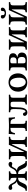

<svg xmlns="http://www.w3.org/2000/svg" viewBox="1950 -2616 677 4618"><g transform="rotate(-90 2289.0 -306.5)"><path d="M321.8 -248V-307.1Q321.8 -332.5 319.8 -348.4Q317.9 -364.3 314.5 -374.3Q311 -384.3 303 -389.2Q294.9 -394 286.1 -396Q277.3 -397.9 261.2 -398.9Q256.8 -403.3 256.8 -416Q256.8 -428.7 261.2 -433.1Q307.1 -431.2 368.2 -431.2Q429.2 -431.2 475.1 -433.1Q479.5 -428.7 479.5 -416Q479.5 -403.3 475.1 -398.9Q458.5 -397.5 450.2 -395.8Q441.9 -394 433.3 -388.9Q424.8 -383.8 421.4 -374Q418 -364.3 416 -348.4Q414.1 -332.5 414.1 -307.1V-248Q462.9 -250 493.2 -276.6Q523.4 -303.2 545.9 -352.1Q586.4 -439.9 647.9 -439.9Q673.8 -439.9 689.5 -426.5Q705.1 -413.1 705.1 -394Q705.1 -375.5 691.7 -362.8Q678.2 -350.1 658.2 -350.1Q643.1 -350.1 632.8 -356Q624.5 -360.8 613.8 -360.8Q599.1 -360.8 587.6 -348.9Q576.2 -336.9 564 -310.1Q555.7 -293 549.1 -282Q542.5 -271 530.3 -259Q518.1 -247.1 502.9 -241.2V-236.8Q571.3 -234.4 603 -174.8L651.9 -83Q668.5 -52.2 681.6 -42.5Q694.8 -32.7 724.1 -30.8Q729 -24.9 728.8 -15.1Q728.5 -5.4 724.1 0L641.1 2Q587.4 0.5 561 -55.2L516.1 -150.9Q502.4 -180.2 479.5 -194.8Q456.5 -209.5 414.1 -210.9V-123Q414.1 -91.3 416.5 -74Q418.9 -56.6 427 -47.1Q435.1 -37.6 444.8 -34.9Q454.6 -32.2 475.1 -30.8Q479.5 -26.4 479.5 -14.4Q479.5 -2.4 475.1 2Q431.2 0 368.2 0Q307.1 0 261.2 2Q256.8 -2.4 256.8 -14.4Q256.8 -26.4 261.2 -30.8Q281.7 -32.2 291.3 -34.9Q300.8 -37.6 309.1 -47.1Q317.4 -56.6 319.6 -74Q321.8 -91.3 321.8 -123V-210.9Q279.3 -209.5 256.6 -194.8Q233.9 -180.2 220.2 -150.9L174.8 -55.2Q148.4 0.5 95.2 2L12.2 0Q7.8 -5.4 7.6 -15.1Q7.3 -24.9 12.2 -30.8Q41.5 -32.7 54.4 -42.5Q67.4 -52.2 84 -83L132.8 -174.8Q164.6 -234.4 232.9 -236.8V-241.2Q217.8 -247.1 205.6 -259Q193.4 -271 186.8 -282Q180.2 -293 171.9 -310.1Q159.7 -336.9 148.2 -348.9Q136.7 -360.8 122.1 -360.8Q111.3 -360.8 103 -356Q92.8 -350.1 78.1 -350.1Q58.1 -350.1 44.4 -362.8Q30.8 -375.5 30.8 -394Q30.8 -413.1 46.4 -426.5Q62 -439.9 87.9 -439.9Q149.4 -439.9 189.9 -352.1Q212.4 -303.2 242.7 -276.6Q272.9 -250 321.8 -248Z M948.7 -66.9 1096.7 -388.2Q1115.2 -428.7 1116.7 -433.1Q1145 -431.2 1185.1 -431.2Q1223.6 -431.2 1305.7 -433.1Q1310.1 -428.7 1310.1 -416.5Q1310.1 -404.3 1305.7 -399.9Q1280.3 -398.4 1267.6 -395Q1254.9 -391.6 1244.9 -381.6Q1234.9 -371.6 1231.9 -353.8Q1229 -335.9 1229 -304.2V-126Q1229 -84 1236.1 -64.5Q1243.2 -44.9 1257.8 -38.6Q1272.5 -32.2 1305.7 -30.8Q1310.1 -26.4 1310.1 -14.4Q1310.1 -2.4 1305.7 2Q1225.6 0 1185.1 0Q1111.8 0 1065.9 2Q1061.5 -2.4 1061.5 -14.4Q1061.5 -26.4 1065.9 -30.8Q1092.3 -32.2 1105.2 -38.3Q1118.2 -44.4 1125.5 -64.7Q1132.8 -85 1132.8 -126V-351.1Q1132.8 -362.8 1126 -362.8L978 -41Q967.3 -21.5 958 2Q929.7 0 889.6 0Q849.1 0 769 2Q764.6 -2.4 764.6 -14.4Q764.6 -26.4 769 -30.8Q802.2 -32.2 816.9 -38.6Q831.5 -44.9 838.6 -64.5Q845.7 -84 845.7 -126V-304.2Q845.7 -335.9 842.8 -353.8Q839.8 -371.6 829.8 -381.6Q819.8 -391.6 807.1 -395Q794.4 -398.4 769 -399.9Q764.6 -404.3 764.6 -416.5Q764.6 -428.7 769 -433.1Q847.2 -431.2 889.6 -431.2Q962.9 -431.2 1008.8 -433.1Q1013.2 -428.7 1013.2 -416.5Q1013.2 -404.3 1008.8 -399.9Q988.8 -398.4 977.8 -395Q966.8 -391.6 957.8 -381.8Q948.7 -372.1 945.3 -353.5Q941.9 -335 941.9 -304.2V-79.1Q941.9 -66.9 948.7 -66.9Z M1523.4 -122.1V-393.1H1508.3Q1479 -393.1 1460.2 -387.9Q1441.4 -382.8 1429 -368.7Q1416.5 -354.5 1409.4 -335.7Q1402.3 -316.9 1395.5 -284.2Q1377 -284.2 1364.3 -288.1Q1375 -361.8 1376.5 -436Q1456.5 -430.2 1525.4 -430.2H1617.2Q1699.7 -430.2 1768.6 -436Q1770 -362.8 1779.3 -288.1Q1777.3 -287.6 1774.2 -286.9Q1771 -286.1 1763.2 -284.9Q1755.4 -283.7 1749.5 -284.2Q1742.7 -316.9 1735.8 -335.7Q1729 -354.5 1716.3 -368.7Q1703.6 -382.8 1684.8 -387.9Q1666 -393.1 1636.2 -393.1H1619.1V-122.1Q1619.1 -89.8 1621.3 -73Q1623.5 -56.2 1632.8 -46.4Q1642.1 -36.6 1653.8 -34.4Q1665.5 -32.2 1691.4 -30.8Q1695.8 -26.4 1695.8 -14.4Q1695.8 -2.4 1691.4 2Q1615.2 0 1573.2 0Q1531.2 0 1451.2 2Q1446.8 -2.4 1446.8 -14.4Q1446.8 -26.4 1451.2 -30.8Q1477.1 -32.2 1488.8 -34.4Q1500.5 -36.6 1509.8 -46.4Q1519 -56.2 1521.2 -73Q1523.4 -89.8 1523.4 -122.1Z M1811 -48.8Q1811 -66.4 1821.3 -79.6Q1831.5 -92.8 1850.1 -92.8Q1884.3 -92.8 1893.1 -55.2Q1897.5 -32.2 1913.1 -32.2Q1926.3 -32.2 1936.5 -42.2Q1946.8 -52.2 1956.1 -78.1Q1976.1 -136.2 1976.1 -278.8Q1976.1 -308.1 1975.3 -325.4Q1974.6 -342.8 1971.4 -357.2Q1968.3 -371.6 1964.1 -378.4Q1960 -385.3 1950.2 -390.1Q1940.4 -395 1930.2 -396.5Q1919.9 -397.9 1901.4 -398.9Q1897 -404.3 1897 -415.8Q1897 -427.2 1901.4 -433.1Q1955.1 -431.2 2002.9 -431.2H2199.2Q2250 -431.2 2318.4 -433.1Q2322.8 -428.7 2322.8 -416Q2322.8 -403.3 2318.4 -398.9Q2294.4 -397.5 2282.7 -394.8Q2271 -392.1 2261.7 -382.6Q2252.4 -373 2249.8 -355.7Q2247.1 -338.4 2247.1 -307.1V-123Q2247.1 -97.2 2249 -82Q2251 -66.9 2254.9 -56.4Q2258.8 -45.9 2268.6 -41Q2278.3 -36.1 2289.6 -34.2Q2300.8 -32.2 2322.3 -30.8Q2325.7 -26.4 2325.7 -14.4Q2325.7 -2.4 2322.3 2Q2255.9 0 2199.2 0Q2136.7 0 2086.9 2Q2083.5 -2.4 2083.5 -14.4Q2083.5 -26.4 2086.9 -30.8Q2107.9 -32.2 2118.2 -35.2Q2128.4 -38.1 2137.2 -47.6Q2146 -57.1 2148.7 -74.7Q2151.4 -92.3 2151.4 -123V-324.2Q2151.4 -359.9 2142.6 -375Q2133.8 -390.1 2107.9 -390.1H2070.3Q2037.6 -390.1 2028.3 -369.6Q2019 -349.1 2019 -286.1Q2019 -125 1995.1 -67.9Q1978.5 -25.9 1954.1 -6.8Q1929.7 12.2 1890.1 12.2Q1856.9 12.2 1834 -6.3Q1811 -24.9 1811 -48.8Z M2394 -210Q2394 -273.9 2420.9 -325.7Q2447.8 -377.4 2500.2 -408.7Q2552.7 -439.9 2622.1 -439.9Q2674.8 -439.9 2716.3 -421.4Q2757.8 -402.8 2783 -370.6Q2808.1 -338.4 2821 -298.3Q2834 -258.3 2834 -212.9Q2834 -115.7 2771.5 -53Q2709 9.8 2607.9 9.8Q2557.1 9.8 2515.6 -8.1Q2474.1 -25.9 2448 -56.4Q2421.9 -86.9 2408 -126.2Q2394 -165.5 2394 -210ZM2607.9 -402.8Q2554.7 -402.8 2526.4 -354.2Q2498 -305.7 2498 -230Q2498 -195.3 2505.6 -160.6Q2513.2 -126 2527.8 -95.5Q2542.5 -64.9 2567.6 -45.9Q2592.8 -26.9 2624 -26.9Q2643.6 -26.9 2661.6 -35.2Q2679.7 -43.5 2695.6 -60.8Q2711.4 -78.1 2720.7 -109.4Q2730 -140.6 2730 -182.1Q2730 -286.6 2697 -344.7Q2664.1 -402.8 2607.9 -402.8Z M3075.7 -360.8V-247.1H3136.7Q3219.7 -247.1 3219.7 -324.2Q3219.7 -364.3 3200.7 -381.1Q3181.6 -397.9 3138.7 -397.9Q3104 -397.9 3089.8 -390.1Q3075.7 -382.3 3075.7 -360.8ZM3143.6 -215.8H3075.7V-83Q3075.7 -51.3 3088.6 -41Q3101.6 -30.8 3138.7 -30.8Q3184.6 -30.8 3207 -51.8Q3229.5 -72.8 3229.5 -119.1Q3229.5 -215.8 3143.6 -215.8ZM2905.8 2Q2901.4 -2.4 2901.4 -14.4Q2901.4 -26.4 2905.8 -30.8Q2931.6 -32.2 2943.6 -34.9Q2955.6 -37.6 2965.1 -47.4Q2974.6 -57.1 2977.1 -74.2Q2979.5 -91.3 2979.5 -124V-307.1Q2979.5 -339.4 2977.1 -356.2Q2974.6 -373 2965.1 -382.6Q2955.6 -392.1 2943.6 -394.8Q2931.6 -397.5 2905.8 -398.9Q2901.4 -403.3 2901.4 -415.5Q2901.4 -427.7 2905.8 -432.1Q2980 -430.2 3027.3 -430.2Q3046.4 -430.2 3085 -431.2Q3123.5 -432.1 3144.5 -432.1Q3240.2 -432.1 3278.8 -408.9Q3317.4 -385.7 3317.4 -330.1Q3317.4 -288.1 3290.3 -262.9Q3263.2 -237.8 3227.5 -231.9V-228Q3279.8 -219.7 3307.1 -192.6Q3334.5 -165.5 3334.5 -121.1Q3334.5 2 3174.3 2Q3138.2 2 3093 1Q3047.9 0 3027.3 0Q2978 0 2905.8 2Z M3586.4 -66.9 3734.4 -388.2Q3752.9 -428.7 3754.4 -433.1Q3782.7 -431.2 3822.8 -431.2Q3861.3 -431.2 3943.4 -433.1Q3947.8 -428.7 3947.8 -416.5Q3947.8 -404.3 3943.4 -399.9Q3918 -398.4 3905.3 -395Q3892.6 -391.6 3882.6 -381.6Q3872.6 -371.6 3869.6 -353.8Q3866.7 -335.9 3866.7 -304.2V-126Q3866.7 -84 3873.8 -64.5Q3880.9 -44.9 3895.5 -38.6Q3910.2 -32.2 3943.4 -30.8Q3947.8 -26.4 3947.8 -14.4Q3947.8 -2.4 3943.4 2Q3863.3 0 3822.8 0Q3749.5 0 3703.6 2Q3699.2 -2.4 3699.2 -14.4Q3699.2 -26.4 3703.6 -30.8Q3730 -32.2 3742.9 -38.3Q3755.9 -44.4 3763.2 -64.7Q3770.5 -85 3770.5 -126V-351.1Q3770.5 -362.8 3763.7 -362.8L3615.7 -41Q3605 -21.5 3595.7 2Q3567.4 0 3527.3 0Q3486.8 0 3406.7 2Q3402.3 -2.4 3402.3 -14.4Q3402.3 -26.4 3406.7 -30.8Q3439.9 -32.2 3454.6 -38.6Q3469.2 -44.9 3476.3 -64.5Q3483.4 -84 3483.4 -126V-304.2Q3483.4 -335.9 3480.5 -353.8Q3477.5 -371.6 3467.5 -381.6Q3457.5 -391.6 3444.8 -395Q3432.1 -398.4 3406.7 -399.9Q3402.3 -404.3 3402.3 -416.5Q3402.3 -428.7 3406.7 -433.1Q3484.9 -431.2 3527.3 -431.2Q3600.6 -431.2 3646.5 -433.1Q3650.9 -428.7 3650.9 -416.5Q3650.9 -404.3 3646.5 -399.9Q3626.5 -398.4 3615.5 -395Q3604.5 -391.6 3595.5 -381.8Q3586.4 -372.1 3583 -353.5Q3579.6 -335 3579.6 -304.2V-79.1Q3579.6 -66.9 3586.4 -66.9Z M4188 -66.9 4335.9 -388.2Q4354.5 -428.7 4356 -433.1Q4384.3 -431.2 4424.3 -431.2Q4462.9 -431.2 4544.9 -433.1Q4549.3 -428.7 4549.3 -416.5Q4549.3 -404.3 4544.9 -399.9Q4519.5 -398.4 4506.8 -395Q4494.1 -391.6 4484.1 -381.6Q4474.1 -371.6 4471.2 -353.8Q4468.3 -335.9 4468.3 -304.2V-126Q4468.3 -84 4475.3 -64.5Q4482.4 -44.9 4497.1 -38.6Q4511.7 -32.2 4544.9 -30.8Q4549.3 -26.4 4549.3 -14.4Q4549.3 -2.4 4544.9 2Q4464.8 0 4424.3 0Q4351.1 0 4305.2 2Q4300.8 -2.4 4300.8 -14.4Q4300.8 -26.4 4305.2 -30.8Q4331.5 -32.2 4344.5 -38.3Q4357.4 -44.4 4364.7 -64.7Q4372.1 -85 4372.1 -126V-351.1Q4372.1 -362.8 4365.2 -362.8L4217.3 -41Q4206.5 -21.5 4197.3 2Q4168.9 0 4128.9 0Q4088.4 0 4008.3 2Q4003.9 -2.4 4003.9 -14.4Q4003.9 -26.4 4008.3 -30.8Q4041.5 -32.2 4056.2 -38.6Q4070.8 -44.9 4077.9 -64.5Q4085 -84 4085 -126V-304.2Q4085 -335.9 4082 -353.8Q4079.1 -371.6 4069.1 -381.6Q4059.1 -391.6 4046.4 -395Q4033.7 -398.4 4008.3 -399.9Q4003.9 -404.3 4003.9 -416.5Q4003.9 -428.7 4008.3 -433.1Q4086.4 -431.2 4128.9 -431.2Q4202.1 -431.2 4248 -433.1Q4252.4 -428.7 4252.4 -416.5Q4252.4 -404.3 4248 -399.9Q4228 -398.4 4217 -395Q4206.1 -391.6 4197 -381.8Q4188 -372.1 4184.6 -353.5Q4181.2 -335 4181.2 -304.2V-79.1Q4181.2 -66.9 4188 -66.9ZM4415 -589.8Q4415 -548.8 4376 -524.4Q4336.9 -500 4283.2 -500Q4229 -500 4190.9 -524.4Q4152.8 -548.8 4152.8 -588.9Q4152.8 -604 4165.8 -614.5Q4178.7 -625 4197.3 -625Q4215.3 -625 4226.3 -615.5Q4237.3 -606 4237.3 -592.8Q4237.3 -591.3 4234.9 -584Q4233.9 -581.1 4233.9 -575.2Q4233.9 -557.1 4247.1 -544.7Q4260.3 -532.2 4284.2 -532.2Q4307.6 -532.2 4320.8 -544.7Q4334 -557.1 4334 -575.2Q4334 -581.1 4333 -584Q4331.1 -587.9 4331.1 -591.8Q4331.1 -605 4343.5 -615Q4356 -625 4372.1 -625Q4391.1 -625 4403.1 -615Q4415 -605 4415 -589.8Z"/></g></svg>

Font: Common Serif Medium
Style: Regular
Weight: 500
Designer: Philipp H. Poll, Khaled Hosny
Foundry: Stefan Peev, Context Ltd.
Version: Version 1.026